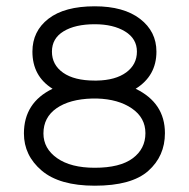

<svg xmlns="http://www.w3.org/2000/svg" viewBox="-20 -571 600 610"><path d="M281 19Q169 19 112.5 -29Q56 -77 56 -147Q56 -245 147 -289Q83 -329 83 -407Q83 -472 134 -511.5Q185 -551 281 -551Q373 -551 425 -511Q477 -471 477 -407Q477 -330 411 -289Q504 -244 504 -148Q504 -75 451 -28Q398 19 281 19ZM273 -258Q201 -256 159.5 -227Q118 -198 118 -147Q118 -99 161.5 -68.5Q205 -38 281 -38Q361 -38 401.5 -68Q442 -98 442 -148Q442 -197 399 -226.5Q356 -256 288 -258ZM281 -315H287Q347 -316 381 -341Q415 -366 415 -407Q415 -448 377.5 -471Q340 -494 281 -494Q219 -494 182 -471.5Q145 -449 145 -407Q145 -365 180.5 -340Q216 -315 281 -315Z"/></svg>

Font: Hoogli Medium
Style: Regular
Weight: 500
Designer: Anand Singh Naorem
Foundry: Brand New Type
Version: Version 1.00 b007